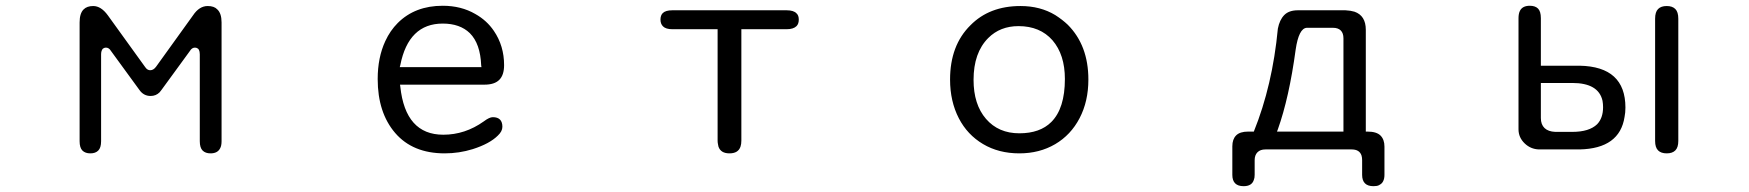

<svg xmlns="http://www.w3.org/2000/svg" viewBox="-20 -514 6040 663"><path d="M499 -271.5Q491.2 -271.5 485.4 -277.3L481.4 -282.2L352.5 -460.9Q329.1 -493.2 301.8 -493.2Q280.3 -493.2 268.6 -481.4Q254.9 -467.8 254.9 -436.5V-26.4Q254.9 -3.9 264.6 5.9Q274.4 15.6 292 15.6Q309.6 15.6 319.3 5.9Q329.1 -3.9 329.1 -26.4V-326.2Q329.1 -338.9 335 -345.7Q339.8 -349.6 345.7 -349.6Q356.4 -349.6 363.3 -337.9L460.9 -204.1Q475.6 -182.6 500 -182.6Q518.6 -182.6 531.2 -195.3L538.1 -204.1L635.7 -337.9Q642.6 -349.6 653.3 -349.6Q659.2 -349.6 664.1 -345.7L667 -341.8Q669.9 -335.9 669.9 -326.2V-26.4Q669.9 -3.9 679.7 5.9Q689.5 15.6 707 15.6Q731.4 15.6 740.2 -2Q745.1 -10.7 745.1 -26.4V-436.5Q745.1 -467.8 730.5 -481.4Q719.7 -493.2 697.3 -493.2Q668 -493.2 646.5 -460.9L518.6 -283.2Q509.8 -271.5 499 -271.5Z M1510.7 -48.8Q1379.9 -48.8 1362.3 -214.8L1361.3 -221.7H1653.3Q1687.5 -221.7 1704.1 -238.3Q1720.7 -254.9 1720.7 -289.1Q1720.7 -355.5 1685.5 -407.2Q1661.1 -443.4 1621.1 -465.8Q1572.3 -494.1 1508.8 -494.1Q1413.1 -494.1 1353.5 -434.6Q1327.1 -408.2 1310.5 -372.1Q1284.2 -315.4 1284.2 -241.2Q1284.2 -125 1344.7 -54.7Q1405.3 15.6 1515.6 15.6Q1565.4 15.6 1612.3 1Q1670.9 -17.6 1699.2 -45.9Q1714.8 -60.5 1714.8 -76.2Q1714.8 -92.8 1706.5 -101.1Q1698.2 -109.4 1681.6 -109.4Q1669.9 -109.4 1650.4 -94.7Q1585.9 -48.8 1510.7 -48.8ZM1362.3 -289.1Q1390.6 -432.6 1508.8 -432.6Q1568.4 -432.6 1602.5 -399.4Q1638.7 -363.3 1641.6 -288.1L1642.6 -282.2H1360.4Z M2537.1 -7.8Q2540 -16.6 2540 -28.3V-413.1H2696.3Q2719.7 -413.1 2730.5 -423.8Q2738.3 -431.6 2738.3 -446.3Q2738.3 -460.9 2730.5 -467.8Q2720.7 -478.5 2696.3 -478.5H2301.8Q2278.3 -478.5 2268.6 -468.8Q2260.7 -460.9 2260.7 -446.3Q2260.7 -431.6 2269.5 -422.9Q2279.3 -413.1 2301.8 -413.1H2458V-28.3Q2458 -22.5 2459 -17.6Q2460 -12.7 2460.9 -7.8Q2468.8 15.6 2499 15.6Q2529.3 15.6 2537.1 -7.8Z M3503.9 -493.2Q3396.5 -493.2 3331.1 -426.8Q3260.7 -357.4 3260.7 -239.3Q3260.7 -164.1 3291 -105.5Q3320.3 -48.8 3374.5 -16.6Q3428.7 15.6 3500 15.6Q3569.3 15.6 3623.5 -16.1Q3677.7 -47.9 3708 -106Q3738.3 -164.1 3738.3 -239.3Q3738.3 -357.4 3667 -428.7Q3648.4 -446.3 3624 -461.9Q3572.3 -493.2 3503.9 -493.2ZM3497.1 -423.8Q3571.3 -423.8 3614.3 -375Q3657.2 -325.2 3657.2 -241.2Q3657.2 -139.6 3610.4 -92.8Q3571.3 -53.7 3500 -53.7Q3427.7 -53.7 3384.8 -103.5Q3341.8 -153.3 3341.8 -238.3Q3341.8 -332 3392.6 -382.8Q3433.6 -423.8 3497.1 -423.8Z M4309.6 -59.6H4290Q4261.7 -59.6 4248.5 -46.4Q4235.4 -33.2 4235.4 -8.8Q4235.4 -6.8 4235.4 -4.9V89.8Q4235.4 109.4 4245.1 119.1Q4254.9 128.9 4274.4 128.9Q4302.7 128.9 4309.6 107.4Q4312.5 100.6 4312.5 89.8V39.1Q4312.5 21.5 4322.3 11.7Q4332 2 4349.6 2H4647.5Q4674.8 2 4681.6 23.4Q4683.6 30.3 4683.6 39.1V89.8Q4683.6 109.4 4693.4 119.1Q4703.1 128.9 4722.7 128.9Q4735.4 128.9 4741.7 125.5Q4748 122.1 4751 119.1Q4753.9 116.2 4755.9 112.3Q4760.7 103.5 4760.7 89.8V-4.9Q4760.7 -6.8 4760.7 -7.8Q4760.7 -32.2 4747.1 -45.9Q4733.4 -59.6 4702.1 -59.6H4696.3V-411.1Q4696.3 -460 4657.2 -473.6Q4644.5 -477.5 4626 -478.5H4461.9Q4430.7 -478.5 4414.6 -461.9Q4398.4 -445.3 4392.6 -415Q4374 -218.8 4309.6 -59.6ZM4619.1 -59.6H4389.6L4392.6 -67.4Q4431.6 -176.8 4454.1 -342.8Q4464.8 -416 4492.2 -418H4583Q4600.6 -418 4609.9 -408.7Q4619.1 -399.4 4619.1 -381.8Z M5592.8 -142.6Q5592.8 -284.2 5434.6 -287.1H5300.8V-451.2Q5300.8 -474.6 5291 -484.4Q5281.2 -494.1 5262.7 -494.1Q5237.3 -494.1 5228.5 -476.6Q5223.6 -466.8 5223.6 -451.2V-67.4Q5223.6 -39.1 5245.1 -18.6Q5265.6 1 5293.9 2H5434.6Q5573.2 -1 5589.8 -110.4Q5592.8 -125 5592.8 -142.6ZM5695.3 -449.2V-27.3Q5695.3 -4.9 5705.6 5.4Q5715.8 15.6 5735.4 15.6Q5754.9 15.6 5765.1 5.4Q5775.4 -4.9 5775.4 -27.3V-449.2Q5775.4 -472.7 5765.1 -482.9Q5754.9 -493.2 5735.4 -493.2Q5715.8 -493.2 5705.6 -482.9Q5695.3 -472.7 5695.3 -449.2ZM5300.8 -227.5H5409.2Q5500 -227.5 5513.7 -166Q5515.6 -155.3 5515.6 -143.6Q5515.6 -106.4 5495.1 -85Q5467.8 -58.6 5409.2 -58.6H5350.6Q5326.2 -59.6 5313.5 -71.8Q5300.8 -84 5300.8 -106.4Z"/></svg>

Font: FakePearl
Style: Light
Weight: 350
Version: Version 1.2